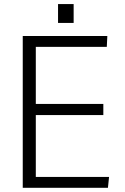

<svg xmlns="http://www.w3.org/2000/svg" viewBox="-20 -899 598 919"><path d="M257.8 -789.1V-879.4H332.5V-789.1ZM88.9 0V-726.6H493.7L491.2 -674.8H151.4V-401.4H474.6V-348.1H151.4V-52.2H502L496.6 0Z"/></svg>

Font: Oxygen Light
Style: Regular
Weight: 300
Designer: vernon adams
Foundry: Vernon Adams
Version: Version Release 0.2.3 webfont; ttfautohint (v0.93.3-1d66) -l